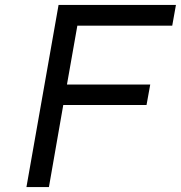

<svg xmlns="http://www.w3.org/2000/svg" viewBox="-20 -757 732 777"><path d="M87 0 217 -737H692L677 -653H293L251 -415H588L573 -332H236L178 0Z"/></svg>

Font: Tomorrow
Style: Italic
Weight: 400
Italic angle: -10°
Designer: Tony de Marco, Monica Rizzolli
Foundry: Just in Type
Version: Version 2.002